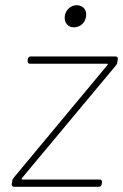

<svg xmlns="http://www.w3.org/2000/svg" viewBox="-20 -718 473 738"><path d="M264 -613C289 -613 308 -631 311 -656C314 -680 299 -698 275 -698C252 -698 232 -680 229 -656C226 -631 241 -613 264 -613ZM34 0H360C366 0 370 -4 371 -10L372 -18C373 -24 369 -28 363 -28H66C63 -28 62 -31 64 -33L426 -467C429 -471 431 -475 431 -480L433 -491C434 -497 430 -501 424 -501H98C93 -501 88 -497 87 -491L86 -483C86 -477 89 -473 95 -473H392C395 -473 395 -470 393 -468L32 -34C29 -30 27 -26 27 -21L25 -10C25 -4 28 0 34 0Z"/></svg>

Font: Barlow Thin
Style: Italic
Weight: 250
Italic angle: -7°
Designer: Jeremy Tribby
Foundry: Tribby Type
Version: Version 1.422;hotconv 1.0.109;makeotfexe 2.5.65596